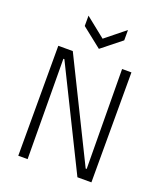

<svg xmlns="http://www.w3.org/2000/svg" viewBox="-158 -980 918 1083"><g transform="rotate(20 301.5 -439.0)"><path d="M82 0V-660H169L464 -62H470L465 -660H521V0H437L140 -601H134L138 0ZM184 -878 303 -783 421 -878V-816L303 -722L184 -816Z"/></g></svg>

Font: Bricolage Grotesque SemiCondensed ExtraLight
Style: Regular
Weight: 250
Width: 4
Designer: Mathieu Triay
Foundry: Atelier Triay
Version: Version 1.000;gftools[0.9.30]